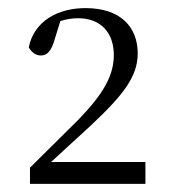

<svg xmlns="http://www.w3.org/2000/svg" viewBox="-20 -916 421 474"><path d="M54 -462H339V-516H106L204 -606C284 -681 320 -727 320 -784C320 -848 279 -896 191 -896C123 -896 64 -864 51 -799C58 -787 68 -779 81 -779C96 -779 107 -790 115 -819L129 -864C145 -869 159 -871 173 -871C229 -871 261 -835 261 -780C261 -728 233 -682 174 -621L54 -502Z"/></svg>

Font: Noto Serif CJK SC Light
Style: Regular
Weight: 300
Designer: Ryoko NISHIZUKA 西塚涼子 (kana & ideographs); Frank Grießhammer (Latin, Greek & Cyrillic); Wenlong ZHANG 张文龙 (bopomofo); San
Foundry: Adobe
Version: Version 2.001;hotconv 1.1.0;makeotfexe 2.6.0